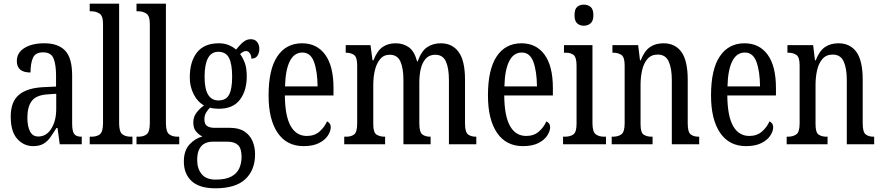

<svg xmlns="http://www.w3.org/2000/svg" viewBox="-20 -780 4768 1038"><path d="M159 10Q109 10 73.5 -29Q38 -68 38 -150Q38 -230 82.5 -267.5Q127 -305 218 -309L283 -312V-373Q283 -429 270 -463Q257 -497 213 -497Q171 -497 158 -467Q145 -437 145 -388Q71 -388 71 -450Q71 -495 112 -520.5Q153 -546 220 -546Q294 -546 332 -506.5Q370 -467 370 -372V-113Q370 -71 381 -56Q392 -41 419 -41H422V0H303L291 -88H285Q268 -60 252 -37.5Q236 -15 214.5 -2.5Q193 10 159 10ZM187 -42Q231 -42 257.5 -84.5Q284 -127 284 -191V-273L238 -270Q176 -266 152 -234.5Q128 -203 128 -144Q128 -98 142 -70Q156 -42 187 -42Z M465 0V-41H475Q504 -41 520.5 -54.5Q537 -68 537 -115V-651Q537 -695 517.5 -707Q498 -719 475 -719H465V-760H624V-115Q624 -68 641 -54.5Q658 -41 687 -41H696V0Z M718 0V-41H728Q757 -41 773.5 -54.5Q790 -68 790 -115V-651Q790 -695 770.5 -707Q751 -719 728 -719H718V-760H877V-115Q877 -68 894 -54.5Q911 -41 940 -41H949V0Z M1144 238Q1059 238 1016.5 199.5Q974 161 974 93Q974 34 1004.5 1Q1035 -32 1074 -42Q1056 -51 1040.5 -68.5Q1025 -86 1025 -118Q1025 -148 1042 -170.5Q1059 -193 1083 -210Q1048 -229 1027 -270.5Q1006 -312 1006 -361Q1006 -447 1045 -496.5Q1084 -546 1163 -546Q1193 -546 1216 -536.5Q1239 -527 1256 -512Q1264 -520 1275 -533.5Q1286 -547 1301.5 -557.5Q1317 -568 1336 -568Q1359 -568 1370.5 -552.5Q1382 -537 1382 -516Q1382 -495 1372 -479Q1362 -463 1339 -463Q1339 -480 1330.5 -492Q1322 -504 1311 -504Q1301 -504 1293.5 -499.5Q1286 -495 1278 -488Q1293 -468 1303.5 -440Q1314 -412 1314 -366Q1314 -290 1277 -241Q1240 -192 1163 -192Q1153 -192 1138 -193.5Q1123 -195 1115 -198Q1105 -188 1095 -172.5Q1085 -157 1085 -134Q1085 -109 1099.5 -99Q1114 -89 1139 -89H1222Q1271 -89 1301 -69.5Q1331 -50 1345 -17.5Q1359 15 1359 54Q1359 139 1306.5 188.5Q1254 238 1144 238ZM1161 -237Q1202 -237 1218.5 -268Q1235 -299 1235 -365Q1235 -434 1218 -467Q1201 -500 1160 -500Q1086 -500 1086 -364Q1086 -237 1161 -237ZM1146 191Q1200 191 1230.5 174.5Q1261 158 1273.5 130Q1286 102 1286 68Q1286 22 1266.5 4Q1247 -14 1210 -14H1128Q1108 -14 1089 -5.5Q1070 3 1058 25Q1046 47 1046 86Q1046 131 1070 161Q1094 191 1146 191Z M1621 10Q1530 10 1481 -62Q1432 -134 1432 -264Q1432 -405 1479.5 -475.5Q1527 -546 1613 -546Q1693 -546 1738 -484.5Q1783 -423 1783 -304V-264H1520Q1521 -152 1551.5 -98.5Q1582 -45 1639 -45Q1680 -45 1707 -68.5Q1734 -92 1748 -124Q1756 -120 1762 -112.5Q1768 -105 1768 -91Q1768 -71 1752.5 -47Q1737 -23 1704.5 -6.5Q1672 10 1621 10ZM1697 -313Q1696 -395 1677.5 -445.5Q1659 -496 1615 -496Q1570 -496 1546.5 -448.5Q1523 -401 1521 -313Z M1841 0V-41H1853Q1879 -41 1895 -53.5Q1911 -66 1911 -113V-426Q1911 -471 1894 -483Q1877 -495 1851 -495H1849V-536H1983L1994 -454H1999Q2019 -505 2048 -525.5Q2077 -546 2120 -546Q2159 -546 2189.5 -525Q2220 -504 2235 -448H2238Q2258 -504 2289.5 -525Q2321 -546 2363 -546Q2425 -546 2459.5 -499Q2494 -452 2494 -349V-113Q2494 -66 2510 -53.5Q2526 -41 2553 -41H2555V0H2407V-347Q2407 -412 2390.5 -448Q2374 -484 2333 -484Q2301 -484 2282 -463Q2263 -442 2255 -408.5Q2247 -375 2247 -335V-113Q2247 -66 2263 -53.5Q2279 -41 2305 -41H2308V0H2161V-347Q2161 -412 2144.5 -448Q2128 -484 2087 -484Q2055 -484 2035.5 -461Q2016 -438 2007 -401Q1998 -364 1998 -321V-108Q1998 -63 2016 -52Q2034 -41 2060 -41H2062V0Z M2807 10Q2716 10 2667 -62Q2618 -134 2618 -264Q2618 -405 2665.5 -475.5Q2713 -546 2799 -546Q2879 -546 2924 -484.5Q2969 -423 2969 -304V-264H2706Q2707 -152 2737.5 -98.5Q2768 -45 2825 -45Q2866 -45 2893 -68.5Q2920 -92 2934 -124Q2942 -120 2948 -112.5Q2954 -105 2954 -91Q2954 -71 2938.5 -47Q2923 -23 2890.5 -6.5Q2858 10 2807 10ZM2883 -313Q2882 -395 2863.5 -445.5Q2845 -496 2801 -496Q2756 -496 2732.5 -448.5Q2709 -401 2707 -313Z M3136 -641Q3114 -641 3100 -654Q3086 -667 3086 -698Q3086 -730 3100 -742.5Q3114 -755 3136 -755Q3158 -755 3173 -742.5Q3188 -730 3188 -698Q3188 -667 3173 -654Q3158 -641 3136 -641ZM3024 0V-41H3034Q3063 -41 3080 -53.5Q3097 -66 3097 -110V-425Q3097 -469 3082 -482Q3067 -495 3039 -495H3029V-536H3183V-115Q3183 -68 3200 -54.5Q3217 -41 3246 -41H3256V0Z M3287 0V-41H3294Q3321 -41 3339 -53.5Q3357 -66 3357 -113V-427Q3357 -471 3339.5 -483Q3322 -495 3296 -495H3291V-536H3430L3440 -454H3444Q3464 -505 3494 -525.5Q3524 -546 3567 -546Q3630 -546 3664 -499Q3698 -452 3698 -349V-113Q3698 -66 3714 -53.5Q3730 -41 3756 -41H3760V0H3612V-347Q3612 -411 3595 -448Q3578 -485 3536 -485Q3501 -485 3480.5 -461.5Q3460 -438 3451.5 -400.5Q3443 -363 3443 -321V-108Q3443 -63 3460 -52Q3477 -41 3503 -41H3508V0Z M4013 10Q3922 10 3873 -62Q3824 -134 3824 -264Q3824 -405 3871.5 -475.5Q3919 -546 4005 -546Q4085 -546 4130 -484.5Q4175 -423 4175 -304V-264H3912Q3913 -152 3943.5 -98.5Q3974 -45 4031 -45Q4072 -45 4099 -68.5Q4126 -92 4140 -124Q4148 -120 4154 -112.5Q4160 -105 4160 -91Q4160 -71 4144.5 -47Q4129 -23 4096.5 -6.5Q4064 10 4013 10ZM4089 -313Q4088 -395 4069.5 -445.5Q4051 -496 4007 -496Q3962 -496 3938.5 -448.5Q3915 -401 3913 -313Z M4233 0V-41H4240Q4267 -41 4285 -53.5Q4303 -66 4303 -113V-427Q4303 -471 4285.5 -483Q4268 -495 4242 -495H4237V-536H4376L4386 -454H4390Q4410 -505 4440 -525.5Q4470 -546 4513 -546Q4576 -546 4610 -499Q4644 -452 4644 -349V-113Q4644 -66 4660 -53.5Q4676 -41 4702 -41H4706V0H4558V-347Q4558 -411 4541 -448Q4524 -485 4482 -485Q4447 -485 4426.5 -461.5Q4406 -438 4397.5 -400.5Q4389 -363 4389 -321V-108Q4389 -63 4406 -52Q4423 -41 4449 -41H4454V0Z"/></svg>

Font: Noto Serif Bengali ExtraCondensed
Style: Regular
Weight: 400
Width: 2
Designer: Juan Bruce, Universal Thirst, Indian Type Foundry and the Monotype Design Team.
Foundry: Monotype Imaging Inc.
Version: Version 2.003; ttfautohint (v1.8.4.7-5d5b)